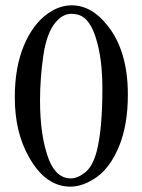

<svg xmlns="http://www.w3.org/2000/svg" viewBox="-20 -696 540 728"><path d="M36.1 -327.1Q36.1 -440.4 70.3 -522.5Q104.5 -604.5 161.1 -644.5Q205.1 -675.8 252 -675.8Q328.1 -675.8 388.7 -597.7Q464.8 -502 464.8 -336.9Q464.8 -222.7 431.6 -141.6Q398.4 -61.5 346.7 -24.4Q294.9 11.7 247.1 11.7Q152.3 11.7 89.8 -100.6Q36.1 -194.3 36.1 -327.1ZM131.8 -315.4Q131.8 -178.7 165 -91.8Q193.4 -19.5 249 -19.5Q274.4 -19.5 303.7 -43Q332 -66.4 346.7 -122.1Q368.2 -206.1 368.2 -359.4Q368.2 -472.7 344.7 -547.9Q328.1 -604.5 299.8 -627.9Q280.3 -643.6 251 -643.6Q218.8 -643.6 192.4 -613.3Q157.2 -573.2 144.5 -486.3Q131.8 -399.4 131.8 -315.4Z"/></svg>

Font: Griech2
Style: Regular
Weight: 400
Version: 001.007